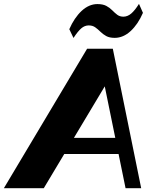

<svg xmlns="http://www.w3.org/2000/svg" viewBox="-74 -985 812 1005"><path d="M-53.7 0 382 -730H516.5L665 0H583.2L462.2 -592.3L508.5 -590L155.2 0ZM228.7 -179 245.2 -263.5H571.7L555.2 -179ZM310.7 -786.3 288.7 -832.2Q315 -892.2 353.2 -927.9Q391.5 -963.5 435.7 -963.7Q464.5 -963.7 482.5 -954.1Q500.5 -944.5 513.5 -931.1Q526.5 -917.7 539.7 -907.7Q553 -897.7 572.2 -897.7Q594 -898 613 -914.2Q632 -930.5 653.5 -964.7L674.2 -917.8Q648.5 -858.3 610 -822.6Q571.5 -787 526.7 -786.8Q499 -786.8 481.7 -796.4Q464.5 -806 451.5 -819Q438.5 -832 424.5 -842Q410.5 -852 390.2 -852Q369 -851.8 351.4 -836.6Q333.7 -821.5 310.7 -786.3Z"/></svg>

Font: Savate ExtraLight
Style: Italic
Weight: 200
Italic angle: -11°
Designer: Max Esnée
Foundry: Plomb Type
Version: Version 2.000